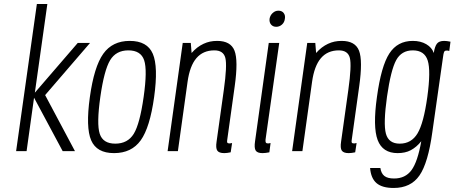

<svg xmlns="http://www.w3.org/2000/svg" viewBox="-20 -750 2256 953"><path d="M60 0H112L149 -265L291 0H352L204 -278L427 -537H366L153 -290L215 -730H163Z M426 -268Q405 -117 432.5 -53.5Q460 10 546 10Q633 10 678.5 -53.5Q724 -117 745 -268Q766 -419 738.5 -483Q711 -547 624 -547Q538 -547 492.5 -483Q447 -419 426 -268ZM478 -269Q497 -402 526.5 -451Q556 -500 617 -500Q679 -500 695.5 -451Q712 -402 693 -269Q674 -135 644 -86Q614 -37 552 -37Q491 -37 475 -86Q459 -135 478 -269Z M1044 -500Q1089 -500 1098.5 -462.5Q1108 -425 1091 -304L1055 -47Q1050 -15 1058.5 -2.5Q1067 10 1093 10Q1100 10 1107.5 9Q1115 8 1125 6L1132 -40Q1122 -38 1120 -38Q1110 -38 1108 -42.5Q1106 -47 1108 -57L1145 -322Q1163 -450 1144 -498.5Q1125 -547 1058 -547Q1039 -547 1022.5 -543.5Q1006 -540 990 -532.5Q974 -525 959.5 -514Q945 -503 931 -487L927 -537H887L812 0H863L911 -344Q922 -423 955 -461.5Q988 -500 1044 -500Z M1318 -657Q1316 -639 1325.5 -628Q1335 -617 1351 -617Q1367 -617 1379.5 -628Q1392 -639 1394 -657Q1397 -674 1388 -685.5Q1379 -697 1362 -697Q1346 -697 1333.5 -685.5Q1321 -674 1318 -657ZM1314 -537 1246 -49Q1241 -16 1249 -3Q1257 10 1283 10Q1291 10 1298.5 9Q1306 8 1317 6L1323 -40Q1313 -38 1311 -38Q1302 -38 1299.5 -42.5Q1297 -47 1298 -57L1366 -537Z M1662 -500Q1707 -500 1716.5 -462.5Q1726 -425 1709 -304L1673 -47Q1668 -15 1676.5 -2.5Q1685 10 1711 10Q1718 10 1725.5 9Q1733 8 1743 6L1750 -40Q1740 -38 1738 -38Q1728 -38 1726 -42.5Q1724 -47 1726 -57L1763 -322Q1781 -450 1762 -498.5Q1743 -547 1676 -547Q1657 -547 1640.5 -543.5Q1624 -540 1608 -532.5Q1592 -525 1577.5 -514Q1563 -503 1549 -487L1545 -537H1505L1430 0H1481L1529 -344Q1540 -423 1573 -461.5Q1606 -500 1662 -500Z M2216 -543Q2206 -545 2199 -546Q2192 -547 2185 -547Q2159 -547 2148.5 -533Q2138 -519 2133 -487Q2124 -514 2096 -530.5Q2068 -547 2029 -547Q1953 -547 1912.5 -484.5Q1872 -422 1851 -269Q1830 -120 1854.5 -55Q1879 10 1954 10Q1972 10 1988.5 6.5Q2005 3 2019 -4.5Q2033 -12 2046 -23Q2059 -34 2071 -49Q2053 53 2022.5 94.5Q1992 136 1936 136Q1904 136 1888 123.5Q1872 111 1868 84H1817Q1821 135 1849 159Q1877 183 1934 183Q2019 183 2062 121Q2105 59 2126 -95L2179 -467Q2181 -484 2184 -491.5Q2187 -499 2196 -499Q2199 -499 2202 -499Q2205 -499 2210 -497ZM1901 -271Q1920 -403 1946.5 -451.5Q1973 -500 2029 -500Q2087 -500 2103 -449.5Q2119 -399 2101 -269Q2083 -139 2052.5 -88Q2022 -37 1964 -37Q1909 -37 1895.5 -86.5Q1882 -136 1901 -271Z"/></svg>

Font: Secuela ExtLt
Style: Italic
Weight: 200
Italic angle: -8°
Designer: Fernando Haro
Foundry: deFharo
Version: Version 1.704